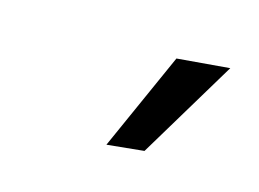

<svg xmlns="http://www.w3.org/2000/svg" viewBox="-38 -2 337 250"><g transform="rotate(15 130.5 123.0)"><path d="M168 187 248 54 177 60 118 192Z"/></g></svg>

Font: Cabin Condensed
Style: Regular
Weight: 400
Designer: Pablo Impallari
Foundry: Pablo Impallari. www.impallari.com Igino Marini. www.ikern.com
Version: Version 1.006